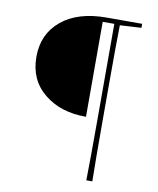

<svg xmlns="http://www.w3.org/2000/svg" viewBox="-89 -746 780 946"><g transform="rotate(10 301.5 -273.5)"><path d="M545 -657 438 -651Q436 -557 436 -367V-180Q436 28 438 130H408Q410 28 410 -180V-653H352V-178Q226 -177 143 -244Q60 -311 60 -427Q60 -541 142 -609Q224 -677 368 -677H545Z"/></g></svg>

Font: TypoPRO Source Serif Pro
Style: Regular
Weight: 200
Designer: Frank Grießhammer
Foundry: Adobe Systems Incorporated
Version: Version 1.017;PS (version unavailable);hotconv 1.0.79;makeot